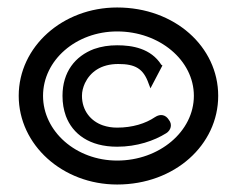

<svg xmlns="http://www.w3.org/2000/svg" viewBox="-20 -482 628 513"><path d="M30 -226C30 -95 147 11 293 11C447 11 563 -95 563 -226C563 -357 447 -462 293 -462C147 -462 30 -357 30 -226ZM95 -226C95 -321 183 -398 293 -398C406 -398 498 -321 498 -226C498 -131 406 -53 293 -53C183 -53 95 -131 95 -226ZM147 -226C147 -206 150 -189 156 -172C174 -124 219 -90 293 -90C346 -90 392 -106 424 -126C437 -134 441 -150 431 -162C423 -175 409 -179 394 -169C369 -152 334 -141 293 -141C279 -141 267 -143 255 -147C223 -158 199 -186 199 -226C199 -238 202 -249 207 -260C221 -289 249 -311 296 -311C341 -311 363 -299 377 -259L382 -246L414 -307L411 -309C383 -353 333 -361 293 -361C271 -361 251 -358 231 -351C181 -332 147 -290 147 -226Z"/></svg>

Font: Charger Pro
Style: BdExt
Weight: 700
Designer: Jasper
Foundry: Cannot Into Space Fonts
Version: Version 1.09